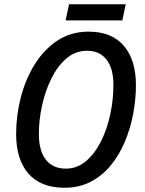

<svg xmlns="http://www.w3.org/2000/svg" viewBox="-20 -874 685 904"><path d="M284 10Q172 10 114 -56.5Q56 -123 56 -243Q56 -330 78 -415.5Q100 -501 143.5 -571Q187 -641 250.5 -683Q314 -725 397 -725Q506 -725 563 -658.5Q620 -592 620 -473Q620 -406 607 -337.5Q594 -269 568 -207Q542 -145 502 -96Q462 -47 407.5 -18.5Q353 10 284 10ZM290 -80Q343 -80 384.5 -115Q426 -150 455 -207.5Q484 -265 499 -335Q514 -405 514 -474Q514 -552 481.5 -593.5Q449 -635 390 -635Q335 -635 293 -599Q251 -563 222 -504.5Q193 -446 178 -377.5Q163 -309 163 -244Q163 -163 196.5 -121.5Q230 -80 290 -80ZM289 -778 305 -854H572L556 -778Z"/></svg>

Font: Noto Sans SemiCondensed Medium
Style: Italic
Weight: 500
Width: 4
Italic angle: -12°
Designer: Monotype Design Team
Foundry: Monotype Imaging Inc.
Version: Version 2.013; ttfautohint (v1.8.4.7-5d5b)